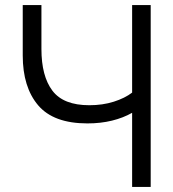

<svg xmlns="http://www.w3.org/2000/svg" viewBox="-20 -740 686 760"><path d="M503 -720H576.5V0H503V-293.5Q468 -273.5 423.2 -262.5Q378.5 -251.5 326 -251.5Q192 -251.5 131 -323.2Q70 -395 70 -520.5V-720H144V-546Q144 -438.5 187.5 -381Q231 -323.5 333.5 -323.5Q386.5 -323.5 430.5 -337.5Q474.5 -351.5 503 -373.5Z"/></svg>

Font: CCSD_manrope
Style: Regular
Weight: 400
Designer: Mikhail Sharanda
Foundry: Mikhail Sharanda
Version: Version 4.503